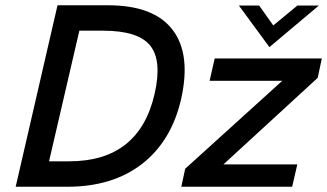

<svg xmlns="http://www.w3.org/2000/svg" viewBox="-20 -710 1244 730"><path d="M391.1 -689.9Q564.9 -689.9 636.2 -596.7Q707.5 -503.4 668 -330.6Q630.9 -172.4 519.3 -86.2Q407.7 0 236.3 0H39.6L198.7 -689.9ZM1192.4 -689 1004.4 -530.8 888.2 -689H965.3L1019 -613.3L1110.8 -689ZM567.9 -353.5Q596.7 -480 551 -536.6Q505.4 -593.3 372.6 -593.3H281.7L166.5 -96.7H243.2Q509.3 -96.7 567.9 -353.5ZM1203.6 -487.8 1188 -414.1 829.6 -85H1110.4L1090.8 0H669.4L684.1 -68.4L1053.2 -402.8H776.9L796.4 -487.8Z"/></svg>

Font: HK Grotesk SmBold Legacy Italic
Style: Regular
Weight: 600
Italic angle: -13°
Designer: Alfredo Marco Pradil
Foundry: Hanken Design Co.
Version: Version 2.022;PS 002.022;hotconv 1.0.88;makeotf.lib2.5.64775